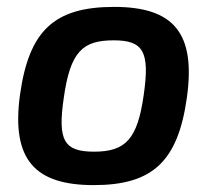

<svg xmlns="http://www.w3.org/2000/svg" viewBox="-20 -524 613 557"><path d="M311 -504C136 -504 64 -434 38 -249C12 -59 83 13 252 13C422 13 496 -55 522 -240C549 -430 482 -504 311 -504ZM310 -407C396 -407 415 -374 397 -249C379 -121 345 -84 253 -84C165 -84 147 -117 165 -240C184 -375 220 -407 310 -407Z"/></svg>

Font: Exo 2 Semi Bold
Style: Italic
Weight: 600
Italic angle: -8°
Designer: Natanael Gama
Version: Version 1.001;PS 001.001;hotconv 1.0.88;makeotf.lib2.5.64775